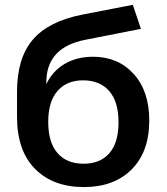

<svg xmlns="http://www.w3.org/2000/svg" viewBox="-20 -757 683 787"><path d="M324.2 9.8Q197.3 9.8 123.5 -64.9Q49.8 -139.6 49.8 -277.3V-380.9Q49.8 -518.6 114.3 -594.2Q178.7 -669.9 318.4 -697.3L524.4 -737.3L557.6 -638.7L329.1 -593.8Q169.9 -562.5 169.9 -419.9V-412.1Q195.3 -465.8 245.1 -495.1Q294.9 -524.4 361.3 -524.4Q463.9 -524.4 527.8 -454.1Q591.8 -383.8 591.8 -262.7Q591.8 -134.8 519.5 -62.5Q447.3 9.8 324.2 9.8ZM177.7 -257.8Q177.7 -172.9 215.8 -129.4Q253.9 -85.9 322.3 -85.9Q390.6 -85.9 428.2 -128.9Q465.8 -171.9 465.8 -255.9Q465.8 -340.8 427.2 -384.3Q388.7 -427.7 320.3 -427.7Q253.9 -427.7 215.8 -384.3Q177.7 -340.8 177.7 -257.8Z"/></svg>

Font: Min Sans SemiBold
Style: Regular
Weight: 600
Designer: Jinseong-Kim, NotoSansCJK, Nunito
Foundry: Jinseong-Kim
Version: Version 1.400;Glyphs 3.1.2 (3151)